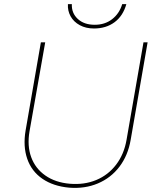

<svg xmlns="http://www.w3.org/2000/svg" viewBox="-20 -905 759 930"><path d="M104 -273 178 -700H199L123 -269Q111 -199 131 -144Q151 -89 199.5 -55Q248 -21 318 -15Q388 -9 446 -33Q504 -57 542.5 -107.5Q581 -158 593 -228L675 -700H695L613 -228Q600 -152 558.5 -97.5Q517 -43 454 -16.5Q391 10 315 4Q238 -3 185.5 -39Q133 -75 112 -135.5Q91 -196 104 -273ZM309 -885H328Q326 -842 356.5 -813.5Q387 -785 439 -785Q488 -785 523 -812Q558 -839 572 -885H592Q576 -828 535 -797.5Q494 -767 435 -767Q396 -767 366.5 -783Q337 -799 322 -826Q307 -853 309 -885Z"/></svg>

Font: Fixel Italic Variable 20240409 Display Thin
Style: Italic
Weight: 100
Italic angle: -10°
Designer: AlfaBravo + MacPaw
Foundry: Kyrylo Tkachov, Marchela Mozhyna, Serhii Makarenko, Maria Weinstein, Zakhar Kryvoshyya
Version: Version 1.211;Glyphs 3.2 (3225)